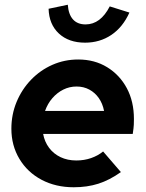

<svg xmlns="http://www.w3.org/2000/svg" viewBox="-20 -780 616 810"><path d="M291 10Q215 10 155.5 -21.5Q96 -53 62 -109.5Q28 -166 28 -237Q28 -297 50 -350Q72 -403 111 -443.5Q150 -484 201 -506.5Q252 -529 310 -529Q379 -529 432 -496.5Q485 -464 515 -408Q545 -352 545 -278Q545 -267 544.5 -254Q544 -241 540 -215H162Q168 -182 187 -156.5Q206 -131 235.5 -117Q265 -103 302 -103Q335 -103 364 -113Q393 -123 415 -141L490 -54Q442 -20 395 -5Q348 10 291 10ZM170 -312H419Q413 -343 397 -366Q381 -389 357 -402Q333 -415 303 -415Q273 -415 247 -402Q221 -389 201 -366Q181 -343 170 -312ZM339 -600Q270 -600 228.5 -638.5Q187 -677 185 -743L266 -760Q269 -719 288 -698Q307 -677 341 -677Q404 -677 443 -753L526 -727Q498 -665 449.5 -632.5Q401 -600 339 -600Z"/></svg>

Font: Red Hat Display ExtraBold
Style: Italic
Weight: 800
Italic angle: -12°
Designer: Pentagram, MCKL
Foundry: Pentagram, MCKL
Version: Version 1.023